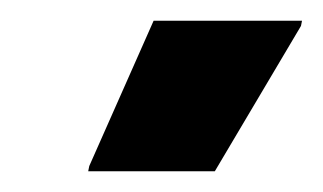

<svg xmlns="http://www.w3.org/2000/svg" viewBox="-20 -725 311 185"><path d="M65 -560 66 -565 128 -705H271L270 -700L187 -560Z"/></svg>

Font: Saira Condensed Black
Style: Italic
Weight: 900
Width: 3
Italic angle: -12°
Designer: Hector Gatti with collaboration of the Omnibus-Type team
Foundry: Omnibus-Type
Version: Version 1.101